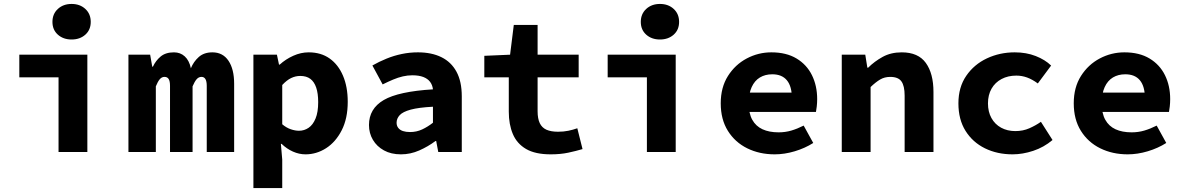

<svg xmlns="http://www.w3.org/2000/svg" viewBox="-20 -775 6040 979"><path d="M278.5 0V-380.8H78.5V-496.1H425.4V0ZM345.1 -573.6Q302.7 -573.6 275 -598.3Q247.4 -623 247.4 -663.4Q247.4 -704 275 -729.4Q302.7 -754.9 345.1 -754.9Q387.6 -754.9 415.2 -729.4Q442.7 -704 442.7 -663.4Q442.7 -623 415.2 -598.3Q387.6 -573.6 345.1 -573.6Z M634.9 0V-496.1H745.6L756.3 -435H759.7Q773.6 -465.4 799 -486.7Q824.4 -508.1 867.1 -508.1Q899.5 -508.1 922.1 -487.5Q944.8 -466.8 953.3 -427Q967.1 -460.9 993.7 -484.5Q1020.3 -508.1 1063 -508.1Q1116.2 -508.1 1145 -465.3Q1173.9 -422.4 1173.9 -348V0H1034.2V-337.7Q1034.2 -383 1007.4 -383Q993.2 -383 982.9 -371.3Q972.5 -359.7 961.9 -334.7V0H846.9V-337.7Q846.9 -360.9 840.1 -372Q833.3 -383 818.6 -383Q805.1 -383 794.9 -371.3Q784.7 -359.7 774.6 -334.7V0Z M1272.1 184.1V-496.1H1392L1402.6 -445.6H1406.3Q1436.7 -473.3 1475.5 -490.7Q1514.3 -508.1 1554 -508.1Q1616.4 -508.1 1660.6 -476.9Q1704.8 -445.7 1728.9 -389Q1753.1 -332.4 1753.1 -255.9Q1753.1 -170.8 1722.4 -110.8Q1691.7 -50.8 1642.8 -19.4Q1593.8 12 1537.8 12Q1505.4 12 1473.8 -2Q1442.3 -15.9 1415.8 -41.5H1412.2L1419.1 38.7V184.1ZM1504.4 -108.3Q1531.5 -108.3 1553.6 -123.4Q1575.7 -138.4 1589 -170.7Q1602.4 -202.9 1602.4 -254.2Q1602.4 -298.8 1592.3 -328.4Q1582.3 -358 1562.4 -372.9Q1542.5 -387.8 1510.8 -387.8Q1487.3 -387.8 1464.8 -377.2Q1442.4 -366.6 1419.1 -341.6V-141.4Q1440.2 -123.5 1462.7 -115.9Q1485.2 -108.3 1504.4 -108.3Z M2024.4 12Q1974.2 12 1937.8 -8.1Q1901.3 -28.2 1881.4 -62Q1861.4 -95.9 1861.4 -137.6Q1861.4 -220.9 1936.6 -264.9Q2011.9 -308.8 2187.6 -319.4Q2185.1 -341.6 2173 -357.7Q2160.8 -373.8 2138.3 -382.5Q2115.7 -391.1 2082.4 -391.1Q2058.5 -391.1 2034.1 -385.5Q2009.7 -379.9 1984.4 -369.2Q1959.1 -358.6 1931.1 -344.6L1878.8 -441.1Q1913.1 -460.7 1950.8 -476Q1988.5 -491.4 2028.6 -499.7Q2068.6 -508.1 2110.8 -508.1Q2180.6 -508.1 2230.6 -483.5Q2280.7 -459 2307.6 -409.3Q2334.6 -359.6 2334.6 -283.6V0H2214.7L2204.1 -55.9H2200.4Q2162.6 -27.6 2117.6 -7.8Q2072.7 12 2024.4 12ZM2070.9 -101.7Q2104.1 -101.7 2132.9 -115.2Q2161.6 -128.7 2187.6 -149.2V-230.8Q2114.6 -227 2074.2 -216Q2033.8 -205 2018 -187.8Q2002.2 -170.5 2002.2 -149.3Q2002.2 -133.7 2010.7 -122.8Q2019.3 -111.8 2034.7 -106.7Q2050.1 -101.7 2070.9 -101.7Z M2788.2 12Q2709.3 12 2662.5 -15.3Q2615.7 -42.6 2595 -91.6Q2574.3 -140.5 2574.3 -205.6V-380.8H2449.5V-490.4L2580.9 -496.1L2599.8 -647.8H2721.2V-496.1H2930.6V-380.8H2721.2V-207.5Q2721.2 -170.3 2732.2 -147.1Q2743.2 -124 2766.2 -113.6Q2789.3 -103.3 2825.4 -103.3Q2853.9 -103.3 2878 -108.3Q2902 -113.2 2923.7 -121L2950.3 -14.8Q2917.3 -5 2877.6 3.5Q2837.8 12 2788.2 12Z M3278.5 0V-380.8H3078.5V-496.1H3425.4V0ZM3345.1 -573.6Q3302.7 -573.6 3275 -598.3Q3247.4 -623 3247.4 -663.4Q3247.4 -704 3275 -729.4Q3302.7 -754.9 3345.1 -754.9Q3387.6 -754.9 3415.2 -729.4Q3442.7 -704 3442.7 -663.4Q3442.7 -623 3415.2 -598.3Q3387.6 -573.6 3345.1 -573.6Z M3930 12Q3852.7 12 3790.3 -18.7Q3727.9 -49.4 3691.5 -107.7Q3655 -165.9 3655 -248.3Q3655 -329.5 3691.8 -387.6Q3728.6 -445.7 3787.6 -476.9Q3846.7 -508.1 3913.1 -508.1Q3989.6 -508.1 4041.6 -476.7Q4093.7 -445.3 4120.2 -391.4Q4146.7 -337.6 4146.7 -270Q4146.7 -250.2 4144.6 -231.8Q4142.5 -213.4 4140.5 -204.1H3764.1V-302.8H4041L4017.8 -274.7Q4017.8 -334.7 3992.4 -365.5Q3967 -396.2 3918 -396.2Q3881.7 -396.2 3854.7 -380Q3827.7 -363.7 3812.7 -330.8Q3797.6 -297.8 3797.6 -248.3Q3797.6 -196.9 3815.8 -164.3Q3833.9 -131.6 3867.9 -115.9Q3901.9 -100.2 3950.1 -100.2Q3984 -100.2 4014.4 -109.1Q4044.9 -118 4077.9 -134.6L4126.7 -46Q4084.2 -19.1 4032.3 -3.6Q3980.3 12 3930 12Z M4272.1 0V-496.1H4392L4402.6 -429.8H4406.6Q4438.9 -462 4480.7 -485Q4522.5 -508.1 4578 -508.1Q4661.9 -508.1 4700.8 -454.1Q4739.7 -400.1 4739.7 -306.2V0H4592.7V-287.4Q4592.7 -337 4576.4 -359.9Q4560.1 -382.9 4519.5 -382.9Q4490.2 -382.9 4467.8 -369.6Q4445.4 -356.4 4419.1 -331.2V0Z M5143.1 12Q5064.9 12 5002.3 -18.7Q4939.7 -49.5 4903.3 -107.5Q4866.9 -165.6 4866.9 -247.9Q4866.9 -330.4 4906.9 -388.5Q4946.8 -446.7 5012.3 -477.4Q5077.8 -508.1 5153.8 -508.1Q5213.1 -508.1 5261 -489.3Q5309 -470.5 5339.6 -440.7L5271.8 -349.5Q5243.3 -370.4 5216.7 -380Q5190.1 -389.5 5162 -389.5Q5119.7 -389.5 5086.9 -372.1Q5054 -354.7 5035.8 -322.8Q5017.6 -290.8 5017.6 -247.9Q5017.6 -205 5035.3 -173.1Q5053 -141.2 5084.6 -123.9Q5116.3 -106.6 5157.1 -106.6Q5196.4 -106.6 5228.8 -121Q5261.2 -135.3 5287.6 -153.9L5346.8 -61.1Q5302.6 -23.8 5248.4 -5.9Q5194.3 12 5143.1 12Z M5730 12Q5652.7 12 5590.3 -18.7Q5527.9 -49.4 5491.5 -107.7Q5455 -165.9 5455 -248.3Q5455 -329.5 5491.8 -387.6Q5528.6 -445.7 5587.6 -476.9Q5646.7 -508.1 5713.1 -508.1Q5789.6 -508.1 5841.6 -476.7Q5893.7 -445.3 5920.2 -391.4Q5946.7 -337.6 5946.7 -270Q5946.7 -250.2 5944.6 -231.8Q5942.5 -213.4 5940.5 -204.1H5564.1V-302.8H5841L5817.8 -274.7Q5817.8 -334.7 5792.4 -365.5Q5767 -396.2 5718 -396.2Q5681.7 -396.2 5654.7 -380Q5627.7 -363.7 5612.7 -330.8Q5597.6 -297.8 5597.6 -248.3Q5597.6 -196.9 5615.8 -164.3Q5633.9 -131.6 5667.9 -115.9Q5701.9 -100.2 5750.1 -100.2Q5784 -100.2 5814.4 -109.1Q5844.9 -118 5877.9 -134.6L5926.7 -46Q5884.2 -19.1 5832.3 -3.6Q5780.3 12 5730 12Z"/></svg>

Font: Source Code Pro ExtraLight
Style: Regular
Weight: 200
Monospace: yes
Designer: Paul D. Hunt, Teo Tuominen
Foundry: Adobe
Version: Version 1.026;hotconv 1.1.0;makeotfexe 2.6.0